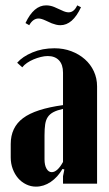

<svg xmlns="http://www.w3.org/2000/svg" viewBox="-20 -686 407 716"><path d="M20 -149Q20 -211 66 -245.5Q112 -280 215 -294V-415Q215 -445 200 -461Q185 -477 158 -477Q146 -477 132 -473.5Q118 -470 105 -464.5Q92 -459 81 -451.5Q70 -444 63 -435L44 -452Q64 -475 101 -490.5Q138 -506 183 -506Q217 -506 246 -495Q275 -484 296.5 -465Q318 -446 330 -420Q342 -394 342 -364V-1H215V-29L220 -54L213 -56Q195 -25 169 -7.5Q143 10 114 10Q95 10 77.5 1.5Q60 -7 47.5 -21.5Q35 -36 27.5 -56Q20 -76 20 -99ZM173 -44Q194 -44 215 -82V-280Q193 -275 179.5 -268Q166 -261 158.5 -250Q151 -239 148.5 -222.5Q146 -206 146 -181V-92Q146 -70 153.5 -57Q161 -44 173 -44ZM89 -592 75 -600Q106 -666 152 -666Q167 -666 182 -660L211 -647Q225 -640 236 -640Q256 -640 268 -666L282 -659Q251 -592 205 -592Q197 -592 189 -594Q181 -596 173 -599L151 -609Q134 -617 124 -617Q103 -617 89 -592Z"/></svg>

Font: Moniqa Black Heading
Style: Regular
Weight: 900
Designer: Rajesh Rajput
Foundry: Rajesh Rajput
Version: Version 1.000